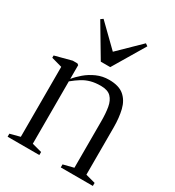

<svg xmlns="http://www.w3.org/2000/svg" viewBox="-184 -878 897 985"><g transform="rotate(30 264.0 -385.0)"><path d="M73 -33.5V-448L10 -465.5V-479L108.5 -505H136L144 -499V-458.5V-417.5Q161 -439 187.2 -461.2Q213.5 -483.5 247.2 -498.5Q281 -513.5 320 -513.5Q378.5 -513.5 409 -487.2Q439.5 -461 450.5 -415.8Q461.5 -370.5 461.5 -313.5V-33.5L519 -18V0H329V-18L390.5 -33.5V-310Q390.5 -355.5 384.5 -390.5Q378.5 -425.5 359 -445.5Q339.5 -465.5 298.5 -465.5Q265.5 -465.5 239.8 -458.5Q214 -451.5 191.5 -437.5Q169 -423.5 144 -403V-33.5L202 -18V0H14V-18ZM235.5 -572.5 124 -760 138 -770 263.5 -647.5 389 -770 403 -760 291.5 -572.5Z"/></g></svg>

Font: Merriweather 144pt Light
Style: Regular
Weight: 300
Version: Version 2.100